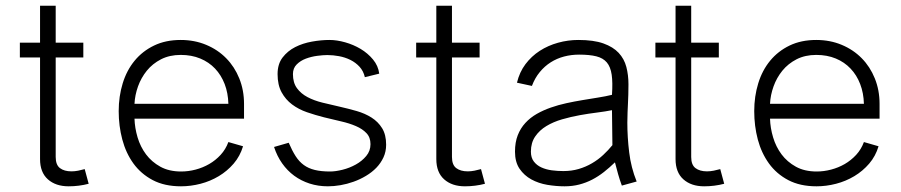

<svg xmlns="http://www.w3.org/2000/svg" viewBox="-20 -636 3122 665"><path d="M287.1 0.5Q270.5 4.9 252.9 7.1Q235.4 9.3 217.8 9.3Q172.9 9.3 145.8 -14.9Q118.7 -39.1 118.7 -85V-437H48.8V-488.3H118.7V-616.2H172.9V-488.3H268.6V-437H172.9V-92.3Q172.9 -64.9 187.7 -53.7Q202.6 -42.5 227.5 -42.5Q238.8 -42.5 251 -44.9Q263.2 -47.4 273.4 -50.3Z M821.8 -129.4Q811.5 -95.2 789.3 -69.3Q767.1 -43.5 737.8 -25.9Q708.5 -8.3 674.6 0.5Q640.6 9.3 606.9 9.3Q549.8 9.3 509 -12.2Q468.3 -33.7 442.1 -69.8Q416 -106 403.6 -152.8Q391.1 -199.7 391.1 -251Q391.1 -302.2 405 -347.4Q418.9 -392.6 446.3 -425.8Q473.6 -459 513.7 -478.3Q553.7 -497.6 606 -497.6Q653.8 -497.6 694.1 -480.7Q734.4 -463.9 763.4 -434.3Q792.5 -404.8 808.8 -364.3Q825.2 -323.7 825.2 -276.4V-225.1H445.8Q446.8 -192.9 456.5 -160.2Q466.3 -127.4 485.8 -101.3Q505.4 -75.2 535.4 -58.6Q565.4 -42 607.4 -42Q632.3 -42 657.5 -48.6Q682.6 -55.2 704.6 -67.9Q726.6 -80.6 744.1 -99.6Q761.7 -118.7 771 -144ZM771 -276.4Q770 -314 758.1 -345Q746.1 -376 724.9 -398.4Q703.6 -420.9 673.6 -433.3Q643.6 -445.8 606 -445.8Q567.4 -445.8 537.8 -430.7Q508.3 -415.5 488.5 -391.1Q468.8 -366.7 458 -336.7Q447.3 -306.6 445.8 -276.4Z M1243.7 -368.7Q1238.8 -390.1 1225.3 -404.8Q1211.9 -419.4 1193.6 -428.5Q1175.3 -437.5 1154.5 -441.4Q1133.8 -445.3 1113.8 -445.3Q1099.1 -445.3 1078.6 -442.6Q1058.1 -439.9 1039.3 -432.9Q1020.5 -425.8 1007.6 -412.8Q994.6 -399.9 994.6 -379.4Q994.6 -349.6 1008.5 -330.6Q1022.5 -311.5 1045.2 -299.6Q1067.9 -287.6 1096.9 -280.5Q1126 -273.4 1156 -266.6Q1186 -259.8 1215.1 -251.5Q1244.1 -243.2 1266.8 -228.8Q1289.6 -214.4 1303.5 -191.9Q1317.4 -169.4 1317.4 -134.8Q1317.4 -110.8 1308.1 -90.8Q1298.8 -70.8 1283.4 -54.9Q1268.1 -39.1 1247.6 -26.9Q1227.1 -14.6 1204.6 -6.6Q1182.1 1.5 1159.2 5.4Q1136.2 9.3 1115.7 9.3Q1082 9.3 1052.5 -0.2Q1022.9 -9.8 999 -27.3Q975.1 -44.9 957.3 -70.1Q939.5 -95.2 929.2 -127L980 -141.6Q991.7 -114.3 1003.9 -95.2Q1016.1 -76.2 1032.2 -64.5Q1048.3 -52.7 1070.3 -47.4Q1092.3 -42 1123 -42Q1142.1 -42 1166.5 -48.1Q1190.9 -54.2 1212.4 -66.2Q1233.9 -78.1 1248.5 -95.7Q1263.2 -113.3 1263.2 -136.7Q1263.2 -160.2 1249.3 -174.8Q1235.4 -189.5 1212.9 -199.2Q1190.4 -209 1161.4 -215.6Q1132.3 -222.2 1102.3 -229.7Q1072.3 -237.3 1043.2 -247.3Q1014.2 -257.3 991.7 -274.2Q969.2 -291 955.3 -316.4Q941.4 -341.8 941.4 -379.4Q941.4 -414.1 958.7 -436.8Q976.1 -459.5 1002.4 -472.9Q1028.8 -486.3 1060.5 -491.9Q1092.3 -497.6 1121.1 -497.6Q1146.5 -497.6 1175.3 -489.5Q1204.1 -481.4 1229 -466.6Q1253.9 -451.7 1272 -429.9Q1290 -408.2 1293.5 -380.9Z M1659.7 0.5Q1643.1 4.9 1625.5 7.1Q1607.9 9.3 1590.3 9.3Q1545.4 9.3 1518.3 -14.9Q1491.2 -39.1 1491.2 -85V-437H1421.4V-488.3H1491.2V-616.2H1545.4V-488.3H1641.1V-437H1545.4V-92.3Q1545.4 -64.9 1560.3 -53.7Q1575.2 -42.5 1600.1 -42.5Q1611.3 -42.5 1623.5 -44.9Q1635.7 -47.4 1646 -50.3Z M2133.8 6.8Q2126.5 -12.7 2120.8 -33Q2115.2 -53.2 2109.9 -73.7Q2091.3 -55.7 2071.8 -40.3Q2052.2 -24.9 2031 -13.9Q2009.8 -2.9 1986.1 3.2Q1962.4 9.3 1935.5 9.3Q1906.2 9.3 1875.7 4.2Q1845.2 -1 1820.3 -14.6Q1795.4 -28.3 1779.5 -51.5Q1763.7 -74.7 1763.7 -110.8Q1763.7 -143.1 1773.2 -167.5Q1782.7 -191.9 1799.6 -210.2Q1816.4 -228.5 1839.1 -241.5Q1861.8 -254.4 1887.7 -263.4Q1913.6 -272.5 1941.7 -278.6Q1969.7 -284.7 1997.6 -289.3Q2025.4 -293.9 2051.5 -298.1Q2077.6 -302.2 2099.6 -307.6Q2102.5 -350.1 2098.6 -377.2Q2094.7 -404.3 2081.8 -419.7Q2068.8 -435.1 2045.4 -440.9Q2022 -446.8 1985.8 -446.8Q1958.5 -446.8 1933.6 -440.2Q1908.7 -433.6 1887.5 -420.2Q1866.2 -406.7 1849.4 -386.2Q1832.5 -365.7 1822.3 -338.4L1770.5 -349.6Q1779.3 -386.2 1800 -413.8Q1820.8 -441.4 1849.6 -460Q1878.4 -478.5 1912.8 -488Q1947.3 -497.6 1982.9 -497.6Q2036.1 -497.6 2069.8 -485.6Q2103.5 -473.6 2122.8 -452.9Q2142.1 -432.1 2149.4 -404.1Q2156.7 -376 2156.7 -343.8Q2156.7 -324.2 2156.2 -308.6Q2155.8 -293 2155 -278.1Q2154.3 -263.2 2153.6 -247.3Q2152.8 -231.4 2152.8 -211.4Q2152.8 -161.1 2159.2 -108.4Q2165.5 -55.7 2185.1 -7.3ZM2099.6 -254.4Q2078.1 -250 2048.8 -246.3Q2019.5 -242.7 1988.3 -237.1Q1957 -231.4 1926.8 -222.7Q1896.5 -213.9 1872.6 -199.5Q1848.6 -185.1 1833.7 -163.3Q1818.8 -141.6 1818.8 -110.8Q1818.8 -89.8 1828.9 -76.7Q1838.9 -63.5 1855 -56.2Q1871.1 -48.8 1891.1 -46.1Q1911.1 -43.5 1931.2 -43.5Q1960 -43.5 1984.6 -50.8Q2009.3 -58.1 2030.5 -70.6Q2051.8 -83 2069.3 -99.4Q2086.9 -115.7 2101.1 -133.3Z M2488.3 0.5Q2471.7 4.9 2454.1 7.1Q2436.5 9.3 2418.9 9.3Q2374 9.3 2346.9 -14.9Q2319.8 -39.1 2319.8 -85V-437H2250V-488.3H2319.8V-616.2H2374V-488.3H2469.7V-437H2374V-92.3Q2374 -64.9 2388.9 -53.7Q2403.8 -42.5 2428.7 -42.5Q2439.9 -42.5 2452.1 -44.9Q2464.4 -47.4 2474.6 -50.3Z M3022.9 -129.4Q3012.7 -95.2 2990.5 -69.3Q2968.3 -43.5 2939 -25.9Q2909.7 -8.3 2875.7 0.5Q2841.8 9.3 2808.1 9.3Q2751 9.3 2710.2 -12.2Q2669.4 -33.7 2643.3 -69.8Q2617.2 -106 2604.7 -152.8Q2592.3 -199.7 2592.3 -251Q2592.3 -302.2 2606.2 -347.4Q2620.1 -392.6 2647.5 -425.8Q2674.8 -459 2714.8 -478.3Q2754.9 -497.6 2807.1 -497.6Q2855 -497.6 2895.3 -480.7Q2935.5 -463.9 2964.6 -434.3Q2993.7 -404.8 3010 -364.3Q3026.4 -323.7 3026.4 -276.4V-225.1H2647Q2647.9 -192.9 2657.7 -160.2Q2667.5 -127.4 2687 -101.3Q2706.5 -75.2 2736.6 -58.6Q2766.6 -42 2808.6 -42Q2833.5 -42 2858.6 -48.6Q2883.8 -55.2 2905.8 -67.9Q2927.7 -80.6 2945.3 -99.6Q2962.9 -118.7 2972.2 -144ZM2972.2 -276.4Q2971.2 -314 2959.2 -345Q2947.3 -376 2926 -398.4Q2904.8 -420.9 2874.8 -433.3Q2844.7 -445.8 2807.1 -445.8Q2768.6 -445.8 2739 -430.7Q2709.5 -415.5 2689.7 -391.1Q2669.9 -366.7 2659.2 -336.7Q2648.4 -306.6 2647 -276.4Z"/></svg>

Font: SaysetthaMai
Style: Regular
Weight: 400
Designer: John M. Durdin
Foundry: Lao Script for Windows
Version: Version 1.101